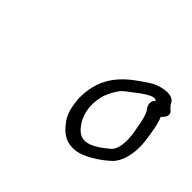

<svg xmlns="http://www.w3.org/2000/svg" viewBox="-76 -782 508 508"><g transform="rotate(45 178.0 -528.0)"><path d="M150 -494C152 -465 157 -438 174 -419C186 -403 204 -387 231 -387C242 -387 252 -389 262 -393C286 -402 313 -421 331 -438C356 -464 358 -509 354 -538C351 -561 346 -594 338 -610C345 -616 356 -629 346 -639C340 -644 334 -650 331 -657C319 -678 274 -667 253 -652C204 -620 150 -582 150 -494ZM190 -534C192 -544 197 -554 202 -564C214 -585 219 -588 238 -602C249 -610 288 -644 299 -630C288 -622 291 -607 298 -599C310 -583 313 -549 318 -525C320 -507 322 -476 307 -459C291 -446 265 -423 240 -423C224 -423 213 -434 205 -445C190 -465 181 -497 190 -534Z"/></g></svg>

Font: Stray Cat
Style: Obl
Weight: 400
Version: Version 1.0